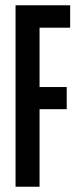

<svg xmlns="http://www.w3.org/2000/svg" viewBox="-20 -708 299 728"><path d="M39 0V-688H246V-603H130V-378H233V-294H130V0Z"/></svg>

Font: Saira Ultra Condensed SemiBold
Style: Regular
Weight: 600
Width: 1
Designer: Hector Gatti with collaboration of the Omnibus-Type team
Foundry: Omnibus-Type
Version: Version 1.001; ttfautohint (v1.8)